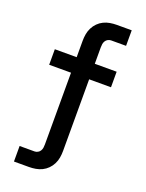

<svg xmlns="http://www.w3.org/2000/svg" viewBox="-173 -817 846 1115"><g transform="rotate(20 250.0 -260.0)"><path d="M59 215V119H151Q161 119 170.5 114Q180 109 185.5 100Q191 91 192.5 81Q194 71 194 60V-383H59V-479H194V-580Q194 -601 197.5 -621.5Q201 -642 210.5 -661Q220 -680 235 -695Q250 -710 268.5 -719Q287 -728 307.5 -731.5Q328 -735 349 -735H441V-639H349Q339 -639 329.5 -634Q320 -629 314.5 -620Q309 -611 307.5 -601Q306 -591 306 -580V-479H441V-383H306V60Q306 81 302.5 101.5Q299 122 289.5 141Q280 160 265 175Q250 190 231.5 199Q213 208 192.5 211.5Q172 215 151 215Z"/></g></svg>

Font: Iosevka SS04
Style: Bold
Weight: 700
Monospace: yes
Designer: Belleve Invis
Foundry: Belleve Invis
Version: Version 19.0.0; ttfautohint (v1.8.4)